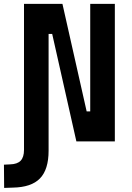

<svg xmlns="http://www.w3.org/2000/svg" viewBox="-57 -713 663 968"><path d="M-36.1 234.4 -37.1 117.2 -6.3 115.7Q30.8 114.7 47.4 96.9Q64 79.1 64 43V-693.4H257.8L379.9 -151.4H397.9V-693.4H522V0H328.1L206.1 -542H188V46.9Q188 141.6 144.5 186.5Q101.1 231.4 7.3 232.9Z"/></svg>

Font: Cascadia Code NF
Style: Bold
Weight: 700
Monospace: yes
Designer: Aaron Bell
Foundry: Saja Typeworks
Version: Version 2404.023; ttfautohint (v1.8.4)